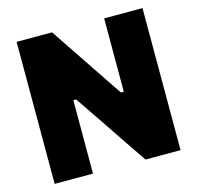

<svg xmlns="http://www.w3.org/2000/svg" viewBox="-104 -822 956 931"><g transform="rotate(-15 374.0 -356.5)"><path d="M58 0V-713H236Q278.5 -649.5 315 -595.2Q351.5 -541 388.5 -485.5L483 -345H497.5V-713H690V0H514Q479 -51.5 441.8 -106.5Q404.5 -161.5 361 -226.5L264.5 -368.5H250.5V0Z"/></g></svg>

Font: Commissioner ExtraBold
Style: Regular
Weight: 800
Designer: Kostas Bartsokas
Foundry: Kostas Bartsokas
Version: Version 1.000; ttfautohint (v1.8.3)